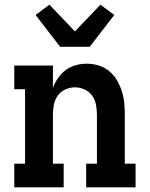

<svg xmlns="http://www.w3.org/2000/svg" viewBox="-20 -800 640 820"><path d="M41 0V-101H87V-419H41V-520H206V-424Q214 -447 228 -467Q242 -487 261 -501Q280 -515 303.5 -521.5Q327 -528 350 -528Q376 -528 401 -520.5Q426 -513 446 -496.5Q466 -480 479 -458Q492 -436 500 -411.5Q508 -387 510.5 -361.5Q513 -336 513 -310V-101H559V0H348V-101H394V-310Q394 -331 390 -352.5Q386 -374 373.5 -391.5Q361 -409 341 -418Q321 -427 300 -427Q279 -427 259 -418Q239 -409 226.5 -391.5Q214 -374 210 -352.5Q206 -331 206 -310V-101H252V0ZM237 -600 132 -736 191 -780 300 -666 409 -780 468 -736 363 -600Z"/></svg>

Font: Iosevka HT Extended
Style: Bold
Weight: 700
Width: 7
Monospace: yes
Designer: Belleve Invis
Foundry: Belleve Invis
Version: Version 32.3.0; ttfautohint (v1.8.4)